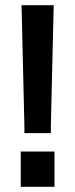

<svg xmlns="http://www.w3.org/2000/svg" viewBox="-20 -720 290 740"><path d="M176 -207H74V-236L63 -700H187L176 -236ZM190 0H60V-136H190Z"/></svg>

Font: Cabin
Style: Bold
Weight: 700
Designer: Pablo Impallari
Foundry: Pablo Impallari. http://www.impallari.com Igino Marini. http://www.ikern.com
Version: Version 3.001;hotconv 1.0.109;makeotfexe 2.5.65596